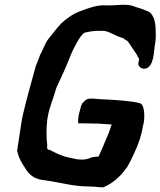

<svg xmlns="http://www.w3.org/2000/svg" viewBox="-20 -798 692 828"><path d="M73 -274 59 -182C58 -174 56 -161 54 -150V-148C61 -115 74 -95 91 -69C105 -46 127 -27 162 -22L203 -16C251 -8 302 6 359 6L386 7L405 9L424 10H425C466 -7 499 -36 526 -75H527C546 -108 559 -137 571 -165C578 -184 586 -204 592 -231C594 -243 597 -255 600 -270C605 -300 602 -345 586 -352C558 -362 476 -367 437 -369C415 -369 394 -373 370 -373C359 -373 347 -368 341 -358C331 -353 328 -334 326 -327C318 -301 316 -282 317 -266H349L392 -265H402L462 -261L458 -252V-251C457 -246 454 -240 452 -233L447 -220C435 -193 416 -145 405 -123C400 -122 388 -122 376 -120L375 -119C360 -113 345 -108 327 -110H326C312 -110 299 -114 276 -119C249 -124 218 -139 194 -152H192C185 -152 182 -159 183 -167L184 -168C180 -202 179 -243 184 -283L185 -289C193 -339 210 -371 223 -419C241 -457 268 -516 286 -563C297 -588 324 -644 344 -657C360 -661 378 -664 398 -665H425C449 -665 480 -641 510 -634C515 -630 523 -625 531 -620L571 -561C572 -556 575 -551 580 -545L576 -520L577 -519C581 -507 593 -500 606 -502C646 -509 643 -582 649 -610C653 -632 652 -654 651 -676C650 -705 642 -744 610 -752C596 -759 580 -763 562 -769C544 -778 511 -779 482 -776C463 -774 441 -775 420 -775C395 -774 373 -766 354 -760C346 -757 340 -755 332 -752C299 -741 270 -721 245 -698C229 -681 214 -662 199 -643C191 -633 181 -622 174 -605C170 -596 161 -578 155 -565L154 -564C148 -547 141 -530 134 -512C116 -449 91 -356 78 -300Z"/></svg>

Font: Vapor
Style: SbdObl
Weight: 600
Foundry: Cannot Into Space Fonts
Version: Version 0.179